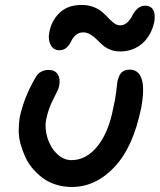

<svg xmlns="http://www.w3.org/2000/svg" viewBox="-20 -723 642 772"><path d="M219.2 -521Q194.8 -521 183.6 -542.5Q172.4 -564 178.2 -592.8Q186.5 -639.2 219.2 -671.1Q252 -703.1 308.1 -703.1Q335 -703.1 356.7 -694.6Q378.4 -686 391.8 -674.1Q405.3 -662.1 416.3 -650.1Q427.2 -638.2 439 -629.6Q450.7 -621.1 462.9 -621.1Q480 -621.1 492.7 -633.5Q505.4 -646 512.2 -660.6Q519 -675.3 532.2 -687.7Q545.4 -700.2 564 -700.2Q585.9 -700.2 595.9 -683.1Q606 -666 600.1 -633.8Q587.9 -579.1 551.3 -547.6Q514.6 -516.1 462.9 -516.1Q440.4 -516.1 421.9 -523.9Q403.3 -531.7 390.9 -543.2Q378.4 -554.7 367.2 -565.9Q356 -577.1 342.5 -585Q329.1 -592.8 314 -592.8Q296.4 -592.8 284.2 -581.5Q272 -570.3 266.1 -556.9Q260.3 -543.5 248.3 -532.2Q236.3 -521 219.2 -521ZM269 28.8Q235.4 28.8 205.6 19.5Q175.8 10.3 153.3 -6.1Q130.9 -22.5 112.1 -44.4Q93.3 -66.4 81.8 -91.6Q70.3 -116.7 62.7 -143.8Q55.2 -170.9 55.2 -197.8Q55.2 -224.6 59.1 -250Q76.2 -332.5 124 -413.1Q130.9 -426.3 144.5 -434.1Q158.2 -441.9 175.8 -441.9Q200.7 -441.9 212.2 -424.1Q223.6 -406.2 217.8 -377Q215.3 -363.8 195.1 -325.7Q174.8 -287.6 166 -244.1Q158.7 -207 170.9 -168.2Q183.1 -129.4 209.5 -104.2Q235.8 -79.1 267.1 -79.1Q327.1 -79.1 372.3 -135.5Q417.5 -191.9 436 -292Q443.4 -321.3 447.3 -354.7Q451.2 -388.2 452.1 -395Q457 -418.9 468 -430.9Q479 -442.9 502 -442.9Q537.1 -442.9 549.6 -405.5Q562 -368.2 547.9 -290Q515.6 -130.9 439.9 -51Q364.3 28.8 269 28.8Z"/></svg>

Font: Shantell Sans Irregular Bouncy
Style: Italic
Weight: 500
Italic angle: -11.31°
Designer: Stephen Nixon, Anya Danilova, Shantell Martin
Foundry: Arrow Type
Version: Version 1.006;[9816181b4]